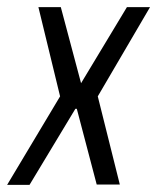

<svg xmlns="http://www.w3.org/2000/svg" viewBox="-49 -520 442 540"><path d="M163 -214 34 0H-29L120 -249L59 -500H122L179 -286Q211 -339 243.5 -393Q276 -447 308 -500H373L226 -249Q241 -189 257 -125Q273 -61 288 -1H223L167 -214Z"/></svg>

Font: Marvel
Style: Bold Italic
Weight: 700
Italic angle: -12°
Designer: Carolina Trebol
Foundry: Carolina Trebol
Version: Version 1.001